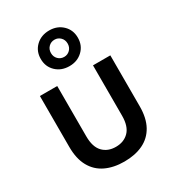

<svg xmlns="http://www.w3.org/2000/svg" viewBox="-193 -906 929 1027"><g transform="rotate(-30 271.5 -392.5)"><path d="M271 12Q205 12 156 -11.5Q107 -35 80.5 -83Q54 -131 54 -203V-518H161V-207Q161 -142 191 -110.5Q221 -79 271 -79Q321 -79 351.5 -110.5Q382 -142 382 -207V-518H489V-203Q489 -131 462.5 -83Q436 -35 387 -11.5Q338 12 271 12ZM272 -577Q222 -577 189.5 -608Q157 -639 157 -687Q157 -735 189.5 -766Q222 -797 272 -797Q321 -797 353.5 -766Q386 -735 386 -687Q386 -639 353.5 -608Q321 -577 272 -577ZM272 -634Q293 -634 308 -649Q323 -664 323 -687Q323 -710 308 -725Q293 -740 272 -740Q250 -740 235 -725Q220 -710 220 -687Q220 -664 235 -649Q250 -634 272 -634Z"/></g></svg>

Font: TikTok Sans 24pt Medium
Style: Regular
Weight: 500
Version: Version 4.000